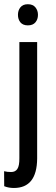

<svg xmlns="http://www.w3.org/2000/svg" viewBox="-31 -705 270 927"><path d="M152.3 -633.3Q152.3 -611.8 140.1 -597.2Q127.9 -582.5 103.5 -582.5Q79.6 -582.5 67.4 -597.2Q55.7 -611.8 55.7 -633.3Q55.7 -654.8 67.4 -669.4Q79.1 -684.6 103.5 -684.6Q127.9 -684.6 140.1 -669.4Q152.3 -654.3 152.3 -633.3ZM148.4 -502V-500V61Q147 202.6 36.1 202.6Q10.7 202.6 -9.8 194.3L-10.7 193.8V192.4L-11.2 124V121.6L-8.8 122.1Q3.4 125.5 22.9 125.5Q43 125.5 52.7 110.8Q63 95.7 62.5 58.1V-500V-502H64.5H146.5Z"/></svg>

Font: MAUL Condensed
Style: Condensed Regular
Weight: 400
Designer: MAUL
Version: Version 1.0; 2020; ttfautohint (v1.8.3)